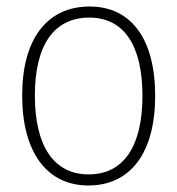

<svg xmlns="http://www.w3.org/2000/svg" viewBox="-20 -559 544 589"><path d="M251 10C381 10 456 -91 456 -265C456 -440 382 -539 255 -539C124 -539 48 -439 48 -266C48 -92 124 10 251 10ZM252 -24C145 -24 87 -111 87 -266C87 -420 145 -505 254 -505C360 -505 417 -420 417 -265C417 -110 359 -24 252 -24Z"/></svg>

Font: Noto Sans SemiCondensed ExtraLight
Style: Regular
Weight: 200
Width: 4
Designer: Monotype Design Team
Foundry: Monotype Imaging Inc.
Version: Version 2.013